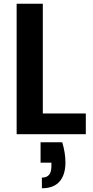

<svg xmlns="http://www.w3.org/2000/svg" viewBox="-20 -718 500 1027"><path d="M209 -111H439V0H69V-698H209ZM313 43Q330 100 330 151Q330 217 298.5 253Q267 289 204 289V232Q230 232 242.5 217Q255 202 255 170V152H197V43Z"/></svg>

Font: Fz Poppins SemBd
Style: Regular
Weight: 600
Designer: Ninad Kale (Devanagari), Jonny Pinhorn (Latin)
Foundry: Indian Type Foundry
Version: Vit hóa bi Vntype.Com & FontZin.Com